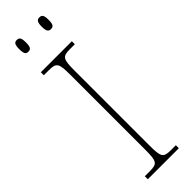

<svg xmlns="http://www.w3.org/2000/svg" viewBox="-303 -904 906 906"><g transform="rotate(-45 149.5 -451.0)"><path d="M223 -824C239 -824 246 -832 246 -863C246 -894 239 -902 223 -902C208 -902 200 -894 200 -863C200 -832 208 -824 223 -824ZM72 -824C88 -824 95 -832 95 -863C95 -894 88 -902 72 -902C57 -902 50 -894 50 -863C50 -832 57 -824 72 -824ZM45 0H252V-20H219C169 -20 163 -31 163 -108V-606C163 -683 169 -694 219 -694H252V-714H45V-694H79C129 -694 135 -683 135 -606V-108C135 -31 129 -20 79 -20H45Z"/></g></svg>

Font: Noto Serif Armenian SemiCondensed Thin
Style: Regular
Weight: 100
Width: 4
Designer: Monotype Design Team
Foundry: Monotype Imaging Inc.
Version: Version 2.008